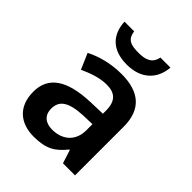

<svg xmlns="http://www.w3.org/2000/svg" viewBox="-214 -881 1013 1013"><g transform="rotate(45 292.5 -374.0)"><path d="M464 -758H389C379 -706 340 -694 291 -694C233 -694 202 -702 193 -758H121C126 -664 181 -606 290 -606C396 -606 457 -667 464 -758ZM306 -552C225 -552 154 -532 100 -504L138 -416C186 -438 238 -457 290 -457C349 -457 384 -431 384 -357V-334L293 -331C125 -325 42 -268 42 -157C42 -43 114 10 211 10C302 10 345 -16 392 -75H396L420 0H510V-364C510 -490 440 -552 306 -552ZM318 -254 384 -256V-210C384 -128 327 -85 254 -85C206 -85 172 -109 172 -160C172 -218 209 -249 318 -254Z"/></g></svg>

Font: Noto Sans Khmer UI SemiBold
Style: Regular
Weight: 600
Designer: Danh Hong and the Monotype Design Team
Foundry: Monotype Imaging Inc.
Version: Version 2.002